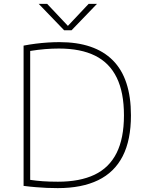

<svg xmlns="http://www.w3.org/2000/svg" viewBox="-20 -964 758 989"><path d="M277.5 5Q247.5 5 220.8 3.8Q194 2.5 165.5 0.2Q137 -2 101.5 -6.5V-729Q132 -735 163.8 -739Q195.5 -743 226.5 -745Q257.5 -747 286.5 -747Q467.5 -747 561 -653.5Q654.5 -560 654.5 -370Q654.5 -242.5 612 -159.5Q569.5 -76.5 485.5 -35.8Q401.5 5 277.5 5ZM278.5 -28Q391.5 -28 467 -64Q542.5 -100 580.5 -175.8Q618.5 -251.5 618.5 -370Q618.5 -488 581.2 -564.2Q544 -640.5 469.8 -677.2Q395.5 -714 283.5 -714Q248.5 -714 212 -711Q175.5 -708 135.5 -701.5V-37.5Q166 -33 199.8 -30.5Q233.5 -28 278.5 -28ZM310.5 -808 179.5 -944H223L337.5 -822.5H322L436.5 -944H479.5L348.5 -808Z"/></svg>

Font: Encode Sans SC SemiExpanded Thin
Style: Regular
Weight: 250
Width: 6
Designer: Multiple Designers
Foundry: Impallari Type
Version: Version 3.002